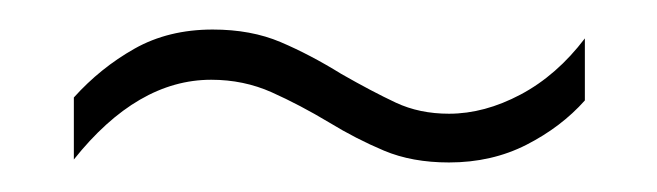

<svg xmlns="http://www.w3.org/2000/svg" viewBox="-20 -419 445 130"><path d="M203 -336Q183 -348 164 -356.5Q145 -365 123 -365Q73 -365 30 -311V-353Q48 -373 71 -386Q94 -399 124 -399Q150 -399 170 -390.5Q190 -382 211 -369Q232 -357 248 -349.5Q264 -342 284 -342Q308 -342 332.5 -355Q357 -368 376 -393V-351Q360 -333 336.5 -321Q313 -309 284 -309Q259 -309 240 -317Q221 -325 203 -336Z"/></svg>

Font: Noto Sans Arabic UI XCn XLt
Style: Regular
Weight: 200
Width: 2
Designer: Monotype Design Team, Nadine Chahine and Nizar Qandah
Foundry: Monotype Imaging Inc.
Version: Version 2.010; ttfautohint (v1.8.4.7-5d5b)